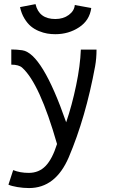

<svg xmlns="http://www.w3.org/2000/svg" viewBox="-20 -742 558 945"><path d="M252.4 -648.4Q291.5 -648.4 318.6 -668.5Q345.7 -688.5 348.1 -717.3L429.2 -702.6Q420.9 -641.6 369.4 -607.7Q317.9 -573.7 252.4 -573.7Q231.9 -573.7 212.6 -576.9Q193.4 -580.1 171.4 -589.1Q149.4 -598.1 132.1 -612.5Q114.7 -627 100.1 -651.1Q85.4 -675.3 78.6 -707L154.8 -721.7Q171.9 -648.4 252.4 -648.4ZM44.9 95.2Q78.6 108.9 121.6 108.9Q171.4 108.9 204.3 75Q237.3 41 260.7 -33.2Q175.3 -331.5 89.4 -408.7Q72.8 -423.8 35.6 -423.8V-498.5Q62.5 -498.5 89.8 -494.6Q187.5 -480 305.7 -140.1Q334.5 -224.6 354.7 -321.8Q375 -418.9 377.9 -498H455.1Q455.1 -454.6 448.2 -416Q401.9 -164.1 318.4 32.2Q253.4 183.6 123 183.6Q94.2 183.6 65.4 178.7Q36.6 173.8 21.5 167Z"/></svg>

Font: Fantasque Sans Mono
Style: Regular
Weight: 400
Monospace: yes
Designer: Jany Belluz
Version: Version 1.8.0 ; ttfautohint (v1.8.2)